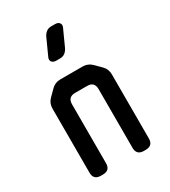

<svg xmlns="http://www.w3.org/2000/svg" viewBox="-181 -816 810 916"><g transform="rotate(-30 223.5 -358.0)"><path d="M100 10H111Q151 10 151 -30V-354Q151 -394 191 -394H257Q297 -394 297 -354V-30Q297 10 337 10H347Q387 10 387 -30V-383Q387 -412 367 -432L335 -464Q314 -485 286 -485H162Q133 -485 113 -465L80 -432Q60 -412 60 -383V-30Q60 10 100 10ZM190 -572H211Q228 -572 239.5 -581.5Q251 -591 257 -605L297 -693Q303 -707 295.5 -716.5Q288 -726 272 -726H251Q234 -726 222.5 -716.5Q211 -707 205 -693L165 -605Q159 -591 166.5 -581.5Q174 -572 190 -572Z"/></g></svg>

Font: WDXL Lubrifont TC
Style: Regular
Weight: 400
Designer: [WDXL Lubrifont] Copyright 2020-2022 (c) NightFurySL2001, Skr-ZERO; [ZCOOL QingKe HuangYou] Copyright 2018-2022 (c) The 
Version: Version 2.001;hotconv 1.1.1;makeotfexe 2.6.0